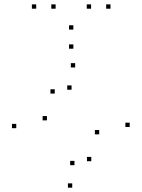

<svg xmlns="http://www.w3.org/2000/svg" viewBox="-20 -848 660 890"><path d="M581.2 -259.4V-279.4H561.2V-259.4ZM328.4 -535.3V-555.3H308.4V-535.3ZM55.4 -253.8V-273.8H35.4V-253.8ZM314.8 22V2H294.8V22ZM197.6 -290V-310H177.6V-290ZM233.8 -414.2V-434.2H213.8V-414.2ZM311.7 -432.1V-452.1H291.7V-432.1ZM439.8 -225.3V-245.3H419.8V-225.3ZM403.1 -100.7V-120.7H383.1V-100.7ZM325.2 -82.3V-102.3H305.2V-82.3ZM320 -622.2V-642.2H300V-622.2ZM492.2 -807.7V-827.7H472.2V-807.7ZM402.2 -807.7V-827.7H382.2V-807.7ZM320 -710.8V-730.8H300V-710.8ZM237.8 -807.7V-827.7H217.8V-807.7ZM147.8 -807.7V-827.7H127.8V-807.7Z"/></svg>

Font: Monaspace Argon Dots Var
Style: Regular
Weight: 400
Designer: Riley Cran and the Lettermatic Team
Version: Version 1.100 (Monaspace Argon Dots)